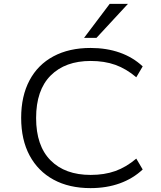

<svg xmlns="http://www.w3.org/2000/svg" viewBox="-20 -960 827 989"><path d="M446 9Q336 9 256 -34.5Q176 -78 132.5 -159Q89 -240 89 -353Q89 -465 132 -546Q175 -627 255.5 -670Q336 -713 446 -713Q529 -713 597 -689Q665 -665 715 -618L682 -562Q630 -606 574 -626Q518 -646 447 -646Q316 -646 241 -571Q166 -496 166 -352Q166 -209 240.5 -134Q315 -59 447 -59Q518 -59 574 -79Q630 -99 682 -143L715 -87Q665 -40 597 -15.5Q529 9 446 9ZM413 -765 545 -940H639L477 -765Z"/></svg>

Font: Nunito Sans 7pt SemiExpanded Light
Style: Regular
Weight: 300
Width: 6
Designer: Vernon Adams
Foundry: Vernon Adams
Version: Version 3.101;gftools[0.9.27]